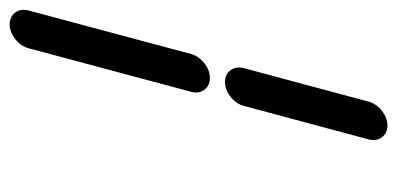

<svg xmlns="http://www.w3.org/2000/svg" viewBox="-229 -580 809 391"><g transform="rotate(-90 175.5 -384.5)"><path d="M155.3 -292.2Q159.4 -308.1 174 -319.5Q188.5 -330.8 204.1 -330.8Q219.7 -330.8 228 -319.5Q236.3 -308.1 232.2 -292.2L164.1 -38.6Q159.9 -22.7 145.5 -11.4Q131.1 0 115.5 0Q99.6 0 91.3 -11.5Q83 -22.9 87.2 -38.6ZM272.7 -730.7Q276.9 -746.6 291.4 -757.9Q305.9 -769.3 321.5 -769.3Q337.2 -769.3 345.5 -757.9Q353.8 -746.6 349.6 -730.7L261 -399.9Q256.8 -384.3 242.4 -372.9Q228 -361.6 212.2 -361.6Q196.5 -361.6 188.2 -372.8Q179.9 -384 184.1 -399.9Z"/></g></svg>

Font: Tecnico
Style: GruesoInclinado
Weight: 700
Italic angle: -15°
Version: Version 1.3